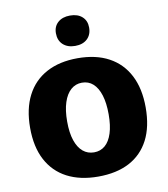

<svg xmlns="http://www.w3.org/2000/svg" viewBox="-104 -1073 1024 1170"><g transform="rotate(-10 408.5 -487.5)"><path d="M409.2 10.7Q297.4 10.7 217 -31.2Q136.7 -73.2 93.8 -154.3Q50.8 -235.4 50.8 -353Q50.8 -470.7 93.3 -553Q135.7 -635.3 216.1 -678.5Q296.4 -721.7 408.7 -721.7Q522 -721.7 601.8 -678.5Q681.6 -635.3 723.9 -553.2Q766.1 -471.2 766.1 -354.5Q766.1 -235.4 723.9 -154.1Q681.6 -72.8 602.1 -31Q522.5 10.7 409.2 10.7ZM409.7 -139.2Q449.2 -139.2 477.5 -163.3Q505.9 -187.5 521.2 -235.1Q536.6 -282.7 536.6 -352.5Q536.6 -421.9 521.5 -470.5Q506.3 -519 478 -544.7Q449.7 -570.3 409.2 -570.3Q369.6 -570.3 340.6 -544.7Q311.5 -519 295.7 -470.5Q279.8 -421.9 279.8 -352.5Q279.8 -282.2 295.9 -234.9Q312 -187.5 341.1 -163.3Q370.1 -139.2 409.7 -139.2ZM408.7 -797.9Q361.8 -797.9 333.7 -823.7Q305.7 -849.6 305.7 -894Q305.7 -936 333.7 -960.9Q361.8 -985.8 408.7 -985.8Q456.1 -985.8 483.6 -960.9Q511.2 -936 511.2 -894Q511.2 -849.6 483.6 -823.7Q456.1 -797.9 408.7 -797.9Z"/></g></svg>

Font: Comme Black
Style: Regular
Weight: 900
Version: Version 1.000;gftools[0.9.27]